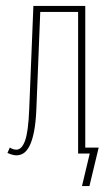

<svg xmlns="http://www.w3.org/2000/svg" viewBox="-20 -515 362 644"><path d="M13 -20Q24 -13 35 -13Q53 -13 64 -43Q75 -73 78 -149L92 -495H266V0H242V-475H115L102 -149Q100 -103 94 -73Q88 -43 79 -25.5Q70 -8 59 -1Q48 6 35 6Q23 6 5 -2ZM255 109 281 0H259V-20H311L280 109Z"/></svg>

Font: Moniqa Thin Paragraph
Style: Regular
Weight: 100
Designer: Rajesh Rajput
Foundry: Rajesh Rajput
Version: Version 1.000